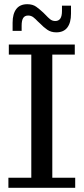

<svg xmlns="http://www.w3.org/2000/svg" viewBox="-20 -894 398 914"><path d="M20 0V-48H129V-634H22V-682H336V-634H229V-48H338V0ZM248 -740Q223 -740 205 -752.5Q187 -765 172 -781L159 -793L186 -834L198 -822Q208 -811 218.5 -802.5Q229 -794 243 -794Q259 -794 267 -805.5Q275 -817 275 -842V-867H318V-829Q318 -786 300.5 -763Q283 -740 248 -740ZM40 -786Q40 -828 57.5 -851Q75 -874 110 -874Q136 -874 153 -861.5Q170 -849 186 -834L198 -822L172 -781L159 -793Q149 -804 138.5 -812Q128 -820 114 -820Q98 -820 90.5 -808.5Q83 -797 83 -772V-747H40Z"/></svg>

Font: Montagu Slab
Style: Bold
Weight: 700
Designer: Florian Karsten
Foundry: Florian Karsten
Version: Version 1.000